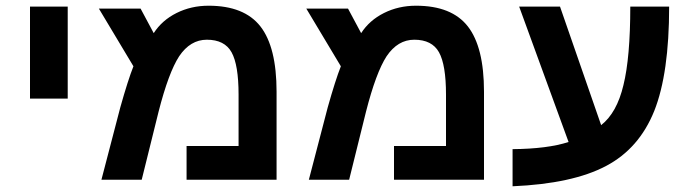

<svg xmlns="http://www.w3.org/2000/svg" viewBox="-20 -629 2412 672"><path d="M85 -284V-606H217V-284Z M710 -609Q835 -609 891.5 -536.5Q948 -464 948 -308V0H633V-118H815V-298Q815 -402 790.5 -446Q766 -490 704 -490Q646 -490 607 -432Q570 -375 535 -238L476 0H335L401 -253Q428 -349 447 -397L326 -599H472L518 -513Q547 -558 598 -583.5Q649 -609 710 -609Z M1436 -609Q1561 -609 1617.5 -536.5Q1674 -464 1674 -308V0H1359V-118H1541V-298Q1541 -402 1516.5 -446Q1492 -490 1430 -490Q1372 -490 1333 -432Q1296 -375 1261 -238L1202 0H1061L1127 -253Q1154 -349 1173 -397L1052 -599H1198L1244 -513Q1273 -558 1324 -583.5Q1375 -609 1436 -609Z M1774 23V-107Q1896 -108 1970 -132L1797 -606H1940L2084 -191Q2139 -234 2162 -331Q2186 -428 2186 -606H2322Q2322 -372 2270 -241Q2217 -109 2101 -48Q1984 14 1774 23Z"/></svg>

Font: Libra Sans
Style: Bold
Weight: 700
Foundry: Context Ltd
Version: Version 1.000